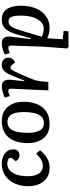

<svg xmlns="http://www.w3.org/2000/svg" viewBox="663 -1226 790 2156"><g transform="rotate(-90 1058.0 -148.0)"><path d="M299 -523Q368 -523 413.5 -488Q459 -453 459 -392Q459 -362 441.5 -343Q424 -324 393 -324Q372 -324 353 -336Q334 -348 326 -368L348 -393Q366 -415 362.5 -430Q359 -445 341.5 -453Q324 -461 300 -461Q233 -461 195 -400Q157 -339 157 -228Q157 -182 169.5 -144Q182 -106 208 -84Q234 -62 274 -62Q309 -62 343 -81.5Q377 -101 410 -137L449 -93Q437 -77 410.5 -51.5Q384 -26 344 -6Q304 14 250 14Q186 14 140 -16.5Q94 -47 69.5 -101Q45 -155 45 -225Q45 -311 75.5 -378Q106 -445 163 -484Q220 -523 299 -523Z M745 14Q639 14 584 -54Q529 -122 529 -235Q529 -292 542.5 -344Q556 -396 585 -436Q614 -476 661.5 -499.5Q709 -523 776 -523Q880 -523 936.5 -455.5Q993 -388 993 -275Q993 -218 979.5 -166Q966 -114 936 -73.5Q906 -33 859 -9.5Q812 14 745 14ZM752 -50Q802 -50 829.5 -82Q857 -114 867.5 -165.5Q878 -217 878 -276Q878 -329 868 -370Q858 -411 833.5 -435Q809 -459 767 -459Q718 -459 691.5 -428.5Q665 -398 654.5 -346.5Q644 -295 644 -231Q644 -150 669.5 -100Q695 -50 752 -50Z M1140 -411Q1141 -430 1135.5 -440Q1130 -450 1114 -450Q1105 -450 1091 -445.5Q1077 -441 1058 -433L1040 -489Q1063 -501 1099.5 -512Q1136 -523 1166 -523Q1251 -523 1240 -418L1224 -271L1231 -270L1283 -397Q1311 -466 1337 -494.5Q1363 -523 1407 -523Q1448 -523 1468.5 -500.5Q1489 -478 1489 -450Q1489 -428 1476 -406.5Q1463 -385 1435 -374L1413 -401Q1401 -416 1394 -420.5Q1387 -425 1377 -425Q1367 -425 1359 -418Q1351 -411 1340 -390Q1329 -369 1309 -325Q1280 -260 1263.5 -220.5Q1247 -181 1239 -157.5Q1231 -134 1228.5 -117Q1226 -100 1223 -79L1216 0H1121Z M1624 -412Q1626 -450 1600 -450Q1589 -450 1570.5 -444.5Q1552 -439 1541 -432L1524 -488Q1548 -501 1581 -512Q1614 -523 1651 -523Q1695 -523 1712.5 -496Q1730 -469 1724 -423L1697 -197L1706 -195L1742 -328Q1768 -425 1806 -474Q1844 -523 1917 -523Q1995 -523 2033.5 -466Q2072 -409 2072 -309Q2072 -209 2040 -136.5Q2008 -64 1952 -25Q1896 14 1823 14Q1787 14 1756 5.5Q1725 -3 1707 -12L1695 160L1790 172L1784 225L1610 227L1592 212L1612 -61ZM1897 -447Q1874 -447 1858 -436.5Q1842 -426 1828 -399.5Q1814 -373 1798.5 -325.5Q1783 -278 1762 -204L1723 -73Q1740 -65 1762.5 -58.5Q1785 -52 1813 -52Q1859 -52 1892.5 -85.5Q1926 -119 1943.5 -177Q1961 -235 1961 -309Q1961 -338 1958 -370Q1955 -402 1941 -424.5Q1927 -447 1897 -447Z"/></g></svg>

Font: Literata 12pt Medium
Style: Italic
Weight: 500
Italic angle: -2°
Designer: Latin by Veronika Burian and Jose Scaglione. Greek by Irene Vlachou. Cyrillic by Vera Evstafieva
Foundry: TypeTogether
Version: Version 3.002